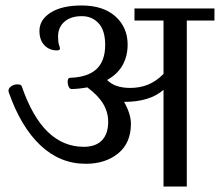

<svg xmlns="http://www.w3.org/2000/svg" viewBox="-20 -681 803 701"><path d="M577 -353Q527 -309 433 -309Q458 -265 458 -229Q458 -159 411.5 -121Q365 -83 293 -83Q199 -83 127.5 -150.5Q56 -218 12 -344Q11 -346 11 -350Q11 -359 21 -366Q31 -373 43 -373Q56 -373 59 -367Q98 -254 154.5 -199.5Q211 -145 286 -145Q329 -145 352 -168.5Q375 -192 375 -237Q375 -271 357 -301.5Q339 -332 299 -362Q265 -356 241 -356Q235 -356 231 -364Q227 -372 227 -382Q227 -397 236 -397Q300 -399 332 -428.5Q364 -458 364 -517Q364 -570 340 -596Q316 -622 279 -622Q238 -622 215 -601.5Q192 -581 192 -548Q192 -527 195.5 -517Q199 -507 199 -504Q199 -497 188 -497Q160 -497 142 -516Q124 -535 124 -568Q124 -609 165 -635Q206 -661 278 -661Q357 -661 401.5 -621Q446 -581 446 -518Q446 -476 427.5 -443Q409 -410 371 -389Q399 -360 455 -360Q491 -360 520.5 -372Q550 -384 577 -411V-606H471V-650H763V-606H662V0H577Z"/></svg>

Font: Kurale
Style: Regular
Weight: 400
Designer: Eduardo Rodriguez Tunni
Foundry: Eduardo Rodriguez Tunni
Version: Version 2.000